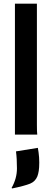

<svg xmlns="http://www.w3.org/2000/svg" viewBox="-20 -748 290 1067"><path d="M185.1 -54.7Q185.1 -12.7 187 0H63V-727.5H185.1ZM44.4 296.4Q74.2 243.7 74.2 188Q74.2 132.3 68.8 93.3L190.4 73.7L194.3 98.6Q198.2 126 198.2 155Q198.2 184.1 195.3 201.9Q192.4 219.7 187.5 232.4Q175.8 260.7 147.5 272.5Q116.2 285.2 47.4 299.3Z"/></svg>

Font: Hammersmith One
Style: Regular
Weight: 400
Designer: Nicole Fally
Foundry: Nicole Fally
Version: Version 1.003